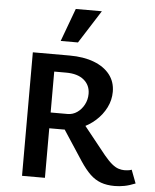

<svg xmlns="http://www.w3.org/2000/svg" viewBox="-60 -957 820 1019"><g transform="rotate(5 349.5 -448.0)"><path d="M95 0V-658H291Q366 -658 421 -637Q476 -616 506 -577.5Q536 -539 536 -486Q536 -442 516 -402Q496 -362 461.5 -331Q427 -300 383 -282Q339 -264 291 -264H140V-348H307Q335 -348 358 -364Q381 -380 395 -406.5Q409 -433 409 -464Q409 -510 375.5 -538Q342 -566 280 -566H217V0ZM589 11Q547 11 515.5 -0.5Q484 -12 458 -37Q432 -62 404 -104L281 -292L380 -327L524 -147Q548 -118 567 -102.5Q586 -87 602.5 -82Q619 -77 633 -77Q639 -77 650.5 -78Q662 -79 672 -83L699 -12Q667 1 640.5 6Q614 11 589 11ZM237 -731 302 -907H441L329 -731Z"/></g></svg>

Font: Ysabeau Office
Style: Bold
Weight: 700
Designer: Christian Thalmann (Catharsis Fonts)
Version: Version 2.001;gftools[0.9.30]; featfreeze: tnum,lnum,ss02